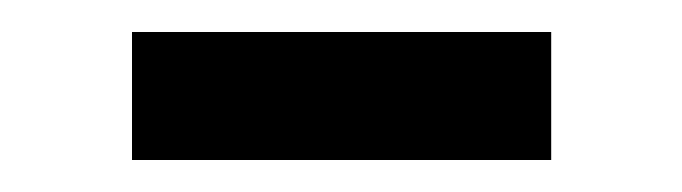

<svg xmlns="http://www.w3.org/2000/svg" viewBox="-20 -341 426 120"><path d="M62.5 -241V-321H324.5V-241Z"/></svg>

Font: Geologica Cursive Light
Style: Regular
Weight: 300
Designer: Sindre Bremnes, Frode Helland
Foundry: Monokrom Skriftforlag AS
Version: Version 1.010;gftools[0.9.28]